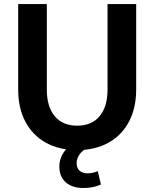

<svg xmlns="http://www.w3.org/2000/svg" viewBox="-20 -739 763 959"><path d="M365.5 -111.3Q438 -111.3 477.5 -158.7Q517.1 -206.1 517.1 -291.7V-718.8H660.2V-291.7Q660.2 -199.5 624.1 -131.2Q588.1 -63 521.5 -26.1Q454.8 10.7 365.5 10.7Q276.1 10.7 209.5 -26.1Q142.8 -63 106.8 -131.2Q70.8 -199.5 70.8 -291.7V-718.8H213.9V-291.7Q213.9 -206.1 253.4 -158.7Q293 -111.3 365.5 -111.3ZM276.4 92.5Q276.4 49.6 304.1 13.9Q331.8 -21.7 379.2 -42.2L418.5 0Q392.6 11.2 377.7 31.7Q362.8 52.2 362.8 76.7Q362.8 100.6 377.4 113.6Q392.1 126.7 416.3 126.7Q442.6 126.7 468.5 116L484.1 182.6Q462.6 191.9 442.4 195.9Q422.1 200 396.2 200Q340.1 200 308.2 171.4Q276.4 142.8 276.4 92.5Z"/></svg>

Font: Min Sans VF VF
Style: Regular
Weight: 400
Designer: Jinseong-Kim, NotoSansCJK, Nunito
Foundry: Jinseong-Kim
Version: Version 1.420;Glyphs 3.1.2 (3151)